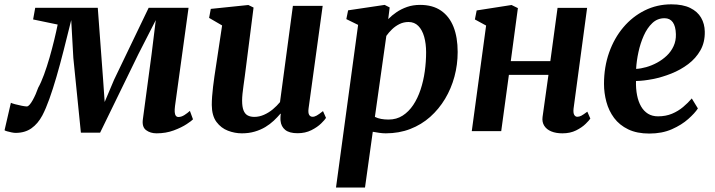

<svg xmlns="http://www.w3.org/2000/svg" viewBox="-48 -590 3216 864"><path d="M656.5 10Q628.5 10 609.2 -4.5Q590 -19 595 -54L634 -345L653 -499.5L574.5 -346L402.5 7H316L282 -329.5L272.5 -499.5Q255 -428.5 238.5 -363.8Q222 -299 206 -244Q190 -189 174.2 -145Q158.5 -101 142.5 -70.5Q122.5 -33 93.2 -12.5Q64 8 22 8Q15.5 8 4.2 5.8Q-7 3.5 -16.5 0.8Q-26 -2 -27.5 -4L1 -127.5Q5 -125 19.8 -121Q34.5 -117 50.2 -114Q66 -111 72.5 -111Q78.5 -111 85.2 -118.8Q92 -126.5 99 -139Q106 -151.5 112.5 -166.2Q119 -181 124 -195.5Q137 -218.5 150 -254Q163 -289.5 174.8 -330.2Q186.5 -371 196 -410.2Q205.5 -449.5 211.5 -479.5L101 -502.5L110.5 -555H392L416 -231.5L423 -131L465.5 -231.5L621 -555H800.5L739.5 -112.5Q737.5 -97 738.2 -86Q739 -75 743.2 -69.2Q747.5 -63.5 755 -63.5Q768 -63.5 781.8 -72.2Q795.5 -81 806.5 -91L820.5 -53Q815.5 -47 792.5 -31.8Q769.5 -16.5 734 -3.2Q698.5 10 656.5 10Z M1040.5 10Q1008.5 10 977.8 -1.8Q947 -13.5 926.2 -41.2Q905.5 -69 905 -117.5Q905 -135 906.5 -155.8Q908 -176.5 910.8 -199.8Q913.5 -223 917 -246.8Q920.5 -270.5 924 -293L951.5 -475.5L893 -509.5L900.5 -550L1069.5 -567.5L1093 -556L1059 -289Q1056.5 -267.5 1053.5 -246.2Q1050.5 -225 1047.8 -205Q1045 -185 1043.2 -167.8Q1041.5 -150.5 1041.5 -137.5Q1041.5 -109.5 1047.8 -93.5Q1054 -77.5 1066.2 -70.8Q1078.5 -64 1096.5 -64Q1118.5 -64 1140 -73.5Q1161.5 -83 1179.8 -98.2Q1198 -113.5 1212 -130.5L1270 -563.5H1404L1340.5 -101.5Q1338 -82 1343.2 -73.2Q1348.5 -64.5 1358.5 -64.5Q1367.5 -64.5 1377.2 -70Q1387 -75.5 1405.5 -90L1419 -59.5Q1414.5 -51.5 1397.5 -34.8Q1380.5 -18 1353.2 -4.2Q1326 9.5 1291 9.5Q1254 9.5 1235.5 -5.5Q1217 -20.5 1214.5 -46.5Q1214 -49 1214 -52.5Q1214 -56 1214 -60.2Q1214 -64.5 1214.5 -69Q1215 -73.5 1215.5 -77.5L1214 -78.5Q1200.5 -62.5 1183.8 -46.8Q1167 -31 1145.8 -18.2Q1124.5 -5.5 1098.2 2.2Q1072 10 1040.5 10Z M1464 254 1563.5 -478 1510.5 -504 1518.5 -543.5 1683 -568 1705.5 -556.5 1699 -504Q1715 -520.5 1736.2 -535Q1757.5 -549.5 1784 -558.8Q1810.5 -568 1842.5 -568Q1899 -568 1936.5 -542.2Q1974 -516.5 1992.8 -469.2Q2011.5 -422 2011.5 -356Q2011.5 -299 1997 -245.2Q1982.5 -191.5 1954.8 -145.2Q1927 -99 1887.8 -64Q1848.5 -29 1798 -9.5Q1747.5 10 1688 10Q1674 10 1659 7.8Q1644 5.5 1629.5 3L1594.5 254ZM1639 -64Q1652 -57.5 1667.2 -54.8Q1682.5 -52 1700.5 -52Q1736.5 -52 1764 -69.8Q1791.5 -87.5 1811.5 -117.5Q1831.5 -147.5 1844.5 -186.5Q1857.5 -225.5 1863.5 -268.8Q1869.5 -312 1869.5 -354.5Q1869.5 -393.5 1860.8 -424.5Q1852 -455.5 1834.5 -473.2Q1817 -491 1790.5 -491Q1768.5 -491 1749.8 -481.8Q1731 -472.5 1716.2 -458.2Q1701.5 -444 1690.5 -428.5Z M2533 -101Q2531 -82 2536 -73.2Q2541 -64.5 2550 -64.5Q2558.5 -64.5 2567.8 -69.2Q2577 -74 2595 -87.5L2608.5 -56.5Q2604 -49 2587.5 -32.8Q2571 -16.5 2544.5 -3.2Q2518 10 2483 10Q2453.5 10 2432.5 1.2Q2411.5 -7.5 2401 -24.2Q2390.5 -41 2393.5 -63.5L2420 -253H2242L2207.5 0H2075L2139.5 -475L2089 -502.5L2097 -543L2254 -567.5L2282.5 -553.5L2250.5 -315H2428.5L2461 -554.5H2594Z M3092.5 -102Q3079 -81 3049.2 -54.5Q3019.5 -28 2975.5 -8.5Q2931.5 11 2874 11Q2818 11 2778.8 -8Q2739.5 -27 2715.5 -59.2Q2691.5 -91.5 2680.8 -131.5Q2670 -171.5 2670 -212.5Q2670 -288.5 2693 -353.5Q2716 -418.5 2757 -467Q2798 -515.5 2853.2 -543Q2908.5 -570.5 2973 -570.5Q3025 -570.5 3058 -554.2Q3091 -538 3107 -510.2Q3123 -482.5 3123.5 -448Q3124.5 -400 3104 -363.8Q3083.5 -327.5 3049 -301.5Q3014.5 -275.5 2973 -259Q2931.5 -242.5 2889.8 -234.2Q2848 -226 2814 -225.5Q2813 -190.5 2818.8 -161.5Q2824.5 -132.5 2836.8 -111.2Q2849 -90 2868 -78.2Q2887 -66.5 2913 -66.5Q2948 -66.5 2976 -78.2Q3004 -90 3026 -108.5Q3048 -127 3065 -147ZM2942.5 -508Q2910.5 -508 2887.5 -486.2Q2864.5 -464.5 2849 -429.8Q2833.5 -395 2825 -355.5Q2816.5 -316 2814.5 -280Q2835.5 -281 2860.2 -288Q2885 -295 2909 -308Q2933 -321 2952.5 -339.5Q2972 -358 2983.2 -382.5Q2994.5 -407 2993.5 -436.5Q2992.5 -472 2979.5 -490Q2966.5 -508 2942.5 -508Z"/></svg>

Font: Merriweather
Style: Bold Italic
Weight: 700
Italic angle: -7.8°
Version: Version 2.101